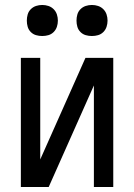

<svg xmlns="http://www.w3.org/2000/svg" viewBox="-20 -753 540 773"><path d="M64 0V-520H142V-111L324 -520H436V0H358V-409L176 0ZM350 -608Q337 -608 325 -611.5Q313 -615 304 -624Q295 -633 291.5 -645Q288 -657 288 -670Q288 -683 291.5 -695Q295 -707 304 -716Q313 -725 325 -729Q337 -733 350 -733Q363 -733 375 -729Q387 -725 396 -716Q405 -707 409 -695Q413 -683 413 -670Q413 -657 409 -645Q405 -633 396 -624Q387 -615 375 -611.5Q363 -608 350 -608ZM150 -608Q137 -608 125 -611.5Q113 -615 104 -624Q95 -633 91.5 -645Q88 -657 88 -670Q88 -683 91.5 -695Q95 -707 104 -716Q113 -725 125 -729Q137 -733 150 -733Q163 -733 175 -729Q187 -725 196 -716Q205 -707 209 -695Q213 -683 213 -670Q213 -657 209 -645Q205 -633 196 -624Q187 -615 175 -611.5Q163 -608 150 -608Z"/></svg>

Font: Iosevka Term
Style: Regular
Weight: 400
Monospace: yes
Designer: Belleve Invis
Foundry: Belleve Invis
Version: Version 30.0.1